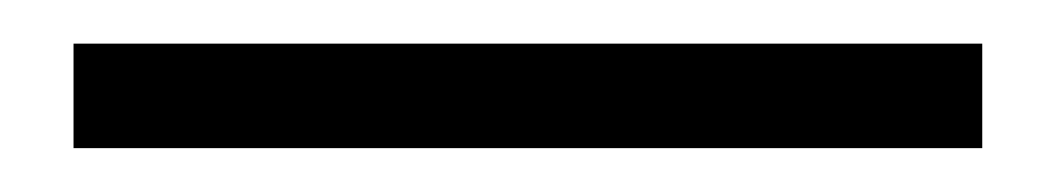

<svg xmlns="http://www.w3.org/2000/svg" viewBox="-20 -20 484 88"><path d="M430.2 47.9H13.7V0H430.2Z"/></svg>

Font: Ufes Sans Light
Style: Regular
Weight: 200
Designer: Ricardo Esteves & Thais Bronze
Foundry: ProDesignUfes - Ricardo Esteves, Thais Bronze (This is a derivative work, based on Roboto family, by Christian Robertson
Version: Version 2.0